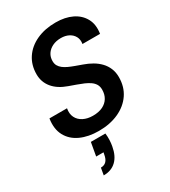

<svg xmlns="http://www.w3.org/2000/svg" viewBox="-232 -823 1062 1202"><g transform="rotate(-30 298.5 -222.0)"><path d="M267 12Q192 12 136 -13.5Q80 -39 53 -89Q26 -139 37 -211H164Q157 -174 170.5 -146.5Q184 -119 213.5 -104Q243 -89 282 -89Q324 -89 353 -103Q382 -117 397.5 -142.5Q413 -168 413 -202Q413 -225 403.5 -241Q394 -257 377 -269Q360 -281 338 -290.5Q316 -300 290.5 -309Q265 -318 240 -327Q174 -350 139.5 -392Q105 -434 105 -490Q105 -557 138.5 -607Q172 -657 232 -684.5Q292 -712 370 -712Q438 -712 487.5 -688Q537 -664 561.5 -619Q586 -574 576 -511H449Q454 -541 442 -563.5Q430 -586 406 -598.5Q382 -611 350 -611Q315 -611 288.5 -598Q262 -585 247.5 -563Q233 -541 233 -512Q233 -492 241 -478Q249 -464 263 -453Q277 -442 296.5 -433Q316 -424 339.5 -415.5Q363 -407 388 -398Q420 -387 448.5 -370.5Q477 -354 498 -332Q519 -310 531 -281.5Q543 -253 543 -218Q543 -148 508 -96.5Q473 -45 410.5 -16.5Q348 12 267 12ZM153 268 162 217Q187 217 201.5 202Q216 187 221 157L224 142H171L188 46H293Q296 70 295 94Q294 118 290 138Q279 201 244 234.5Q209 268 153 268Z"/></g></svg>

Font: DM Sans 24pt SemiBold
Style: Italic
Weight: 600
Italic angle: -10°
Designer: Colophon Foundry, Jonny Pinhorn
Foundry: Colophon Foundry
Version: Version 4.004;gftools[0.9.30]